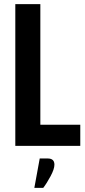

<svg xmlns="http://www.w3.org/2000/svg" viewBox="-20 -705 413 928"><path d="M211 61Q243 61 243 91Q243 112 224.5 146.5Q206 181 189 203H146L172 61ZM54 -685H175V-102H368V0H54Z"/></svg>

Font: Khand SemiBold
Style: Regular
Weight: 600
Designer: Devanagari: Sanchit Sawaria, Jyotish Sonowal; Latin: Satya Rajpurohit
Foundry: Indian Type Foundry
Version: Version 1.101;PS 1.0;hotconv 1.0.78;makeotf.lib2.5.61930; tt